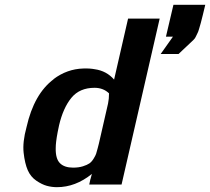

<svg xmlns="http://www.w3.org/2000/svg" viewBox="-20 -765 871 796"><path d="M90 -238Q121 -376 203 -437H202Q258 -479 325 -481Q352 -482 373 -478Q422 -471 453 -435L511 -688H642L484 0H350L355 -23Q356 -23 356 -26L361 -44Q293 11 216 11Q195 11 174.5 5.5Q154 0 130.5 -16Q107 -32 95 -59.5Q83 -87 78 -131.5Q73 -176 90 -238ZM225 -246 219 -217Q211 -175 211 -151Q210 -107 228.5 -88.5Q247 -70 283 -70Q306 -70 323.5 -75.5Q341 -81 350.5 -87.5Q360 -94 368 -107Q376 -120 378.5 -127.5Q381 -135 385 -150.5Q389 -166 390 -170L428 -336Q432 -355 432 -378Q408 -401 372 -401Q310 -401 276 -359.5Q242 -318 225 -246ZM646 -541 697 -613H668L699 -745H831Q827 -729 821 -703.5Q815 -678 812.5 -670Q810 -662 806 -647.5Q802 -633 799 -628Q796 -623 792.5 -614.5Q789 -606 783 -600.5Q777 -595 771 -589Q765 -583 754 -573L720 -541Z"/></svg>

Font: Coval
Style: ExtraBold Italic
Weight: 800
Foundry: Context Ltd
Version: Version 001.000